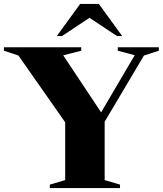

<svg xmlns="http://www.w3.org/2000/svg" viewBox="-35 -955 826 975"><path d="M58.5 -673 -15 -697.5V-715H377.5V-697.5L286 -674L478.5 -384.5L649 -674.5L563 -697.5V-715H771.5V-697.5L696 -673L496.5 -337V-40.5L574.5 -17.5V0H218V-17.5L296 -40.5V-334ZM559 -772 419.5 -864.5 280 -772H253.5L372 -935H467L585.5 -772Z"/></svg>

Font: Newsreader 72pt
Style: Bold
Weight: 700
Designer: Hugues Gentile
Foundry: Production Type
Version: Version 1.003; ttfautohint (v1.8.3)